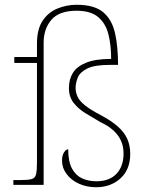

<svg xmlns="http://www.w3.org/2000/svg" viewBox="-20 -775 618 805"><path d="M383 10Q344 10 311.5 -4.5Q279 -19 259.5 -45Q240 -71 240 -103Q240 -116 243.5 -126Q247 -136 253 -142.5Q259 -149 266 -149Q266 -97 282 -68Q298 -39 324.5 -27Q351 -15 384 -15Q439 -15 468.5 -46.5Q498 -78 498 -131Q498 -161 487.5 -184.5Q477 -208 456 -227.5Q435 -247 401 -263Q368 -282 338 -300.5Q308 -319 288.5 -344Q269 -369 269 -406Q269 -443 286 -470Q303 -497 342 -512.5Q381 -528 446 -528Q446 -586 434.5 -631.5Q423 -677 391.5 -703.5Q360 -730 301 -730Q228 -730 195.5 -692Q163 -654 163 -596V0H36V-20H64Q97 -20 112 -24Q127 -28 131 -43.5Q135 -59 135 -94V-511H40V-536H135V-592Q135 -653 159 -688.5Q183 -724 221.5 -739.5Q260 -755 301 -755Q376 -755 413 -723.5Q450 -692 462.5 -635Q475 -578 475 -503H441Q376 -503 345.5 -487.5Q315 -472 306 -449.5Q297 -427 297 -406Q297 -388 305 -370Q313 -352 336 -333.5Q359 -315 403 -292Q446 -269 473 -245.5Q500 -222 513 -194Q526 -166 526 -130Q526 -64 485 -27Q444 10 383 10Z"/></svg>

Font: Noto Serif Gujarati Thin
Style: Regular
Weight: 250
Version: Version 2.102